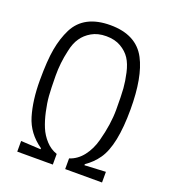

<svg xmlns="http://www.w3.org/2000/svg" viewBox="-124 -756 749 847"><g transform="rotate(20 250.0 -332.5)"><path d="M147 -45V-50Q82 -95 61 -165.5Q40 -236 40 -329.5Q40 -423 50 -478Q60 -533 82 -577Q127 -665 250 -665Q372 -665 418 -577Q460 -497 460 -346Q460 -177 411 -107Q388 -74 353 -50V-45L452 -50V0H279V-50Q316 -62 341.5 -95Q367 -128 379 -173Q401 -255 401 -322.5Q401 -390 398.5 -422.5Q396 -455 387.5 -493Q379 -531 363 -555.5Q347 -580 318.5 -596.5Q290 -613 250 -613Q210 -613 181.5 -596.5Q153 -580 137 -556Q120 -532 112 -493Q98 -433 98.5 -372Q99 -311 101.5 -278.5Q104 -246 112.5 -207.5Q121 -169 133.5 -139Q146 -109 168.5 -84.5Q191 -60 221 -50V0H54V-50Z"/></g></svg>

Font: Lekton
Style: Regular
Weight: 400
Designer: Paolo Mazzetti, Luciano Perondi, Raffaele Flato, Elena Papassissa, Emilio Macchia, Michela Povoleri, Tobias Seemiller, R
Version: Version 34.000